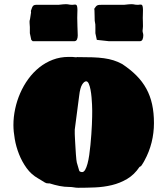

<svg xmlns="http://www.w3.org/2000/svg" viewBox="-20 -869 789 914"><path d="M310.1 21Q287.1 21 263.7 16.4Q240.2 11.7 215.8 3.9H209Q204.6 3.9 201.4 3.2Q198.2 2.4 193.6 -0.2Q189 -2.9 181.6 -7.6Q174.3 -12.2 161.1 -20Q128.9 -38.1 106.7 -68.8Q84.5 -99.6 70.6 -135Q56.6 -170.4 50.3 -207Q43.9 -243.7 43.9 -273.9Q43.9 -312 52.2 -350.8Q60.5 -389.6 76.2 -425.5Q91.8 -461.4 114.7 -492.9Q137.7 -524.4 167 -547.9Q196.3 -571.3 231.4 -584.7Q266.6 -598.1 307.1 -598.1Q315.9 -598.1 325 -597.9Q334 -597.7 342.8 -596.2Q344.2 -597.2 346.4 -597.2Q348.6 -597.2 350.1 -597.2Q389.6 -597.2 419.9 -596.2Q450.2 -595.2 474.9 -591.8Q499.5 -588.4 520.5 -581.8Q541.5 -575.2 562 -564Q601.6 -537.6 629.9 -509Q658.2 -480.5 676.8 -446.5Q695.3 -412.6 704.1 -372.3Q712.9 -332 712.9 -283.2Q712.9 -236.3 701.7 -191.2Q690.4 -146 668 -105Q666.5 -102.1 663.8 -97.4Q661.1 -92.8 658.4 -88.6Q655.8 -84.5 653.6 -81.3Q651.4 -78.1 650.9 -78.1L644 -74.2Q619.6 -37.6 585.4 -17.3Q551.3 2.9 512.5 12.2Q473.6 21.5 432.4 23.2Q391.1 24.9 353 24.9Q341.8 24.9 331.5 22.9Q321.3 21 310.1 21ZM335.9 -231.9Q335.9 -229.5 336.4 -219.5Q336.9 -209.5 337.6 -195.3Q338.4 -181.2 339.4 -165Q340.3 -148.9 341.3 -134.5Q342.3 -120.1 343.5 -109.4Q344.7 -98.6 345.7 -95.2L356.9 -57.1Q357.9 -53.2 362.5 -51.5Q367.2 -49.8 371.1 -49.8Q378.9 -49.8 385.3 -60.5Q391.6 -71.3 396.5 -89.4Q401.4 -107.4 404.8 -130.9Q408.2 -154.3 410.6 -179.4Q413.1 -204.6 414.8 -229.5Q416.5 -254.4 417.5 -275.9Q418.5 -297.4 418.7 -313.2Q418.9 -329.1 418.9 -335.9Q418.9 -334 418.9 -344Q418.9 -354 418.2 -370.4Q417.5 -386.7 415.8 -406Q414.1 -425.3 410.9 -442.1Q407.7 -459 402.6 -470.5Q397.5 -481.9 390.1 -481.9Q380.9 -481.9 371.1 -466.6Q361.3 -451.2 356.9 -413.1L335.9 -252ZM337.9 -847.2Q344.7 -847.2 346.7 -839.8Q348.6 -832.5 348.6 -821.8Q348.6 -813 348.1 -802.5Q347.7 -792 347.7 -783.2Q347.7 -780.8 347.9 -776.1Q348.1 -771.5 348.1 -765.9Q348.1 -760.3 348.4 -754.4Q348.6 -748.5 348.6 -744.1Q348.6 -732.9 349.4 -722.2Q350.1 -711.4 350.1 -700.2Q350.1 -690.4 346.9 -682.1Q343.8 -673.8 335 -672.9H135.7L128.9 -679.2L122.1 -710.9V-740.2Q122.1 -750 120.8 -759.5Q119.6 -769 123 -778.8L127.9 -810.1Q127.9 -811.5 127.4 -813.5Q127 -815.4 127 -816.9Q129.9 -825.7 132.1 -831.5Q134.3 -837.4 137.2 -840.6Q140.1 -843.8 144.3 -845Q148.4 -846.2 155.8 -846.2H259.8Q272.5 -847.7 280.5 -848.4Q288.6 -849.1 293.9 -849.1Q298.8 -849.1 301.8 -848.6Q304.7 -848.1 307.4 -847.7Q310.1 -847.2 313 -846.7Q315.9 -846.2 320.8 -846.2Q323.7 -846.2 327.1 -846.2Q330.6 -846.2 335 -847.2ZM649.9 -847.2Q656.7 -847.2 658.7 -839.8Q660.6 -832.5 660.6 -821.8Q660.6 -813 660.2 -802.5Q659.7 -792 659.7 -783.2Q659.7 -780.8 659.9 -776.1Q660.2 -771.5 660.2 -765.9Q660.2 -760.3 660.4 -754.4Q660.6 -748.5 660.6 -744.1Q660.6 -737.3 659.7 -732.2Q658.7 -727.1 658.7 -723.1Q658.7 -716.8 660.4 -712.2Q662.1 -707.5 662.1 -700.2Q662.1 -690.4 658.9 -682.1Q655.8 -673.8 647 -672.9H498L440.9 -679.2L434.1 -710.9V-740.2Q434.1 -747.6 433.8 -752.9Q433.6 -758.3 431.6 -766.1Q431.2 -768.1 430.9 -770.5Q430.7 -772.9 430.7 -778.6Q430.7 -784.2 430.4 -793.9Q430.2 -803.7 429.7 -819.8Q429.7 -821.3 429.2 -823.5Q428.7 -825.7 428.7 -827.1Q433.1 -833.5 436 -837.4Q439 -841.3 442.9 -843.3Q446.8 -845.2 452.4 -845.7Q458 -846.2 467.8 -846.2H571.8Q584.5 -847.7 592.5 -848.4Q600.6 -849.1 606 -849.1Q610.8 -849.1 613.8 -848.6Q616.7 -848.1 619.1 -847.7Q621.6 -847.2 624.8 -846.7Q627.9 -846.2 632.8 -846.2Q635.7 -846.2 639.2 -846.2Q642.6 -846.2 647 -847.2Z"/></svg>

Font: Sigmar One
Style: Regular
Weight: 400
Version: Version 1.000